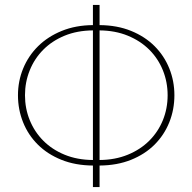

<svg xmlns="http://www.w3.org/2000/svg" viewBox="-20 -760 782 780"><path d="M384.5 -110Q448 -110.5 499.2 -131.5Q550.5 -152.5 586.5 -188.5Q622.5 -224.5 641.8 -272Q661 -319.5 661 -373Q661 -426.5 641.8 -474.2Q622.5 -522 586.5 -558Q550.5 -594 499.2 -615Q448 -636 384.5 -636.5ZM357.5 -636.5Q293.5 -636 242.5 -615Q191.5 -594 155.8 -558Q120 -522 100.8 -474.2Q81.5 -426.5 81.5 -373Q81.5 -319.5 100.8 -272Q120 -224.5 155.8 -188.5Q191.5 -152.5 242.5 -131.5Q293.5 -110.5 357.5 -110ZM384.5 -658Q456 -657.5 512.5 -634.5Q569 -611.5 608 -572.5Q647 -533.5 667.8 -482Q688.5 -430.5 688.5 -373Q688.5 -315 667.8 -263.2Q647 -211.5 608 -172.5Q569 -133.5 512.5 -110.8Q456 -88 384.5 -87.5V0H357.5V-87.5Q286 -88 229.5 -110.8Q173 -133.5 133.8 -172.5Q94.5 -211.5 73.8 -263.2Q53 -315 53 -373Q53 -430.5 74.2 -482Q95.5 -533.5 135 -572.5Q174.5 -611.5 231 -634.5Q287.5 -657.5 357.5 -658V-740H384.5Z"/></svg>

Font: Lato 2
Style: Regular
Weight: 200
Designer: Lukasz Dziedzic with Adam Twardoch and Botio Nikoltchev
Foundry: tyPoland Lukasz Dziedzic
Version: Version 2.015; 2015-08-06; http://www.latofonts.com/